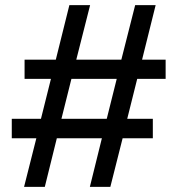

<svg xmlns="http://www.w3.org/2000/svg" viewBox="-20 -718 693 750"><path d="M74 12 122 -178H26V-254H140L179 -410H76V-485H198L251 -698H332L278 -485H454L508 -698H588L535 -485H627V-410H516L477 -254H577V-178H459L411 12H331L378 -178H202L155 12ZM220 -254H397L436 -410H259Z"/></svg>

Font: Archivo SemiExpanded
Style: Regular
Weight: 400
Width: 6
Designer: Hector Gatti
Foundry: Omnibus-Type
Version: Version 2.001